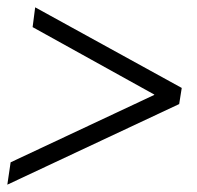

<svg xmlns="http://www.w3.org/2000/svg" viewBox="-20 -546 538 524"><path d="M0 -42 9 -103 401 -287V-288L69 -472L76 -526L476 -306L469 -262Z"/></svg>

Font: Nunito Sans 7pt Condensed Light
Style: Italic
Weight: 300
Width: 3
Italic angle: -9°
Designer: Vernon Adams
Foundry: Vernon Adams
Version: Version 3.101;gftools[0.9.27]